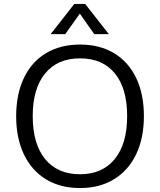

<svg xmlns="http://www.w3.org/2000/svg" viewBox="-20 -946 812 974"><path d="M62 -356Q62 -468 101 -550Q140 -632 213 -676Q286 -720 386 -720Q486 -720 559 -676Q632 -632 671 -550Q710 -468 710 -357Q710 -245 670.5 -163Q631 -81 558 -36.5Q485 8 386 8Q287 8 214 -36Q141 -80 101.5 -162.5Q62 -245 62 -356ZM625 -357Q625 -498 562.5 -574Q500 -650 386 -650Q272 -650 209 -573.5Q146 -497 146 -357Q146 -216 209 -139Q272 -62 386 -62Q499 -62 562 -139Q625 -216 625 -357ZM311 -773H237L357 -926H412L532 -773H458L385 -877Z"/></svg>

Font: Muli
Style: Regular
Weight: 400
Designer: Vernon Adams
Foundry: Vernon Adams
Version: Version 2.000